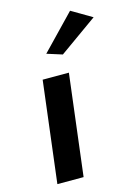

<svg xmlns="http://www.w3.org/2000/svg" viewBox="-115 -820 637 884"><g transform="rotate(-15 203.0 -378.0)"><path d="M152 -593 225 -570 406 -699 309 -756ZM171 0 230 -482H105L46 0Z"/></g></svg>

Font: Bluebird
Style: Obl
Weight: 400
Designer: Jasper
Foundry: Cannot Into Space Fonts
Version: Version 0.98